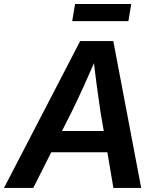

<svg xmlns="http://www.w3.org/2000/svg" viewBox="-49 -931 778 951"><path d="M-29.3 0 348.1 -727.5H512.2L650.4 0H512.7L448.2 -380.4Q439.5 -438.5 429.9 -510Q420.4 -581.5 409.7 -675.3H441.9Q401.4 -582.5 369.1 -511.2Q336.9 -439.9 307.6 -380.4L115.7 0ZM151.4 -176.8 168.9 -282.2H545.9L528.3 -176.8ZM601.1 -911.1 586.9 -826.2H308.6L322.8 -911.1Z"/></svg>

Font: Inter 24pt SemiBold
Style: Italic
Weight: 600
Italic angle: -9.3988°
Designer: Rasmus Andersson
Foundry: rsms
Version: Version 4.001;git-66647c0bb